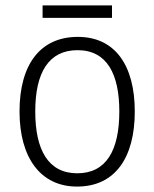

<svg xmlns="http://www.w3.org/2000/svg" viewBox="-20 -678 569 708"><path d="M393 -658H137V-612H393ZM477 -267C477 -436 405 -542 267 -542C129 -542 52 -441 52 -267C52 -96 130 10 264 10C404 10 477 -96 477 -267ZM110 -267C110 -411 160 -493 266 -493C375 -493 420 -404 420 -267C420 -124 372 -39 265 -39C158 -39 110 -125 110 -267Z"/></svg>

Font: Noto Sans Devanagari SemiCondensed Light
Style: Regular
Weight: 300
Width: 4
Designer: Jelle Bosma - Monotype Design Team
Foundry: Monotype Imaging Inc.
Version: Version 2.004